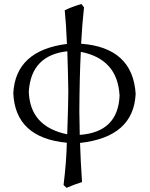

<svg xmlns="http://www.w3.org/2000/svg" viewBox="-20 -693 738 944"><path d="M307.6 230.5 292.5 216.8Q306.6 102.1 308.6 8.8Q55.2 -15.1 45.4 -234.9Q56.6 -444.8 309.1 -477.1Q305.2 -575.2 298.3 -642.6Q335 -660.2 380.4 -673.3L393.1 -656.7Q383.8 -573.7 378.9 -478Q632.3 -459 647 -231.9Q637.2 -19.5 373.5 9.8Q376.5 103 383.3 202.1Q345.2 213.9 307.6 230.5ZM372.1 -29.8Q560.1 -43.5 567.9 -222.2Q558.6 -402.8 377.4 -438Q371.1 -317.9 370.1 -146.5Q370.1 -116.2 372.1 -29.8ZM310.5 -32.7Q315.9 -191.4 315.9 -245.6Q314.5 -333.5 311 -440.9Q132.8 -421.4 121.6 -242.7Q127 -70.3 310.5 -32.7Z"/></svg>

Font: Almanac
Style: Regular
Weight: 400
Designer: Eden's Almanac
Version: Version 3.501;March 28, 2021;FontCreator 13.0.0.2683 64-bit